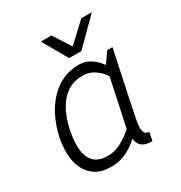

<svg xmlns="http://www.w3.org/2000/svg" viewBox="-167 -819 890 946"><g transform="rotate(-30 278.0 -346.0)"><path d="M432 0Q393 0 374.5 -15Q356 -30 352.5 -57Q349 -84 354.5 -119.5Q360 -155 369 -196L381 -250H440L429 -196Q419 -151 413.5 -117.5Q408 -84 414 -66Q420 -48 442 -48L437 -25ZM421 -440 478 -430 402 -70 340 -60ZM421 -440 463 -500H493L478 -430ZM387 -150 417 -140Q417 -140 407.5 -125Q398 -110 379.5 -88Q361 -66 334 -44Q307 -22 272 -7Q237 8 195 8L207 -47Q242 -47 274 -62.5Q306 -78 331.5 -98.5Q357 -119 372 -134.5Q387 -150 387 -150ZM429 -350Q429 -350 420.5 -365.5Q412 -381 395.5 -401Q379 -421 353.5 -436.5Q328 -452 293 -452L305 -508Q338 -508 364 -493Q390 -478 408.5 -456Q427 -434 439 -412Q451 -390 457 -375Q463 -360 463 -360ZM293 -452Q251 -452 220 -435.5Q189 -419 166.5 -390Q144 -361 129.5 -325Q115 -289 107 -250Q99 -211 98 -174.5Q97 -138 107 -109Q117 -80 141 -63.5Q165 -47 207 -47L195 8Q140 8 106 -14Q72 -36 55 -73Q38 -110 36.5 -156Q35 -202 45 -250Q56 -298 77 -344Q98 -390 130.5 -427Q163 -464 206.5 -486Q250 -508 305 -508ZM281 -560 431 -700H491L351 -560ZM351 -560H281L201 -700H261Z"/></g></svg>

Font: Epunda Sans Light
Style: Italic
Weight: 300
Italic angle: -12.0243°
Designer: Simon Atzbach
Foundry: typofactur
Version: Version 2.204